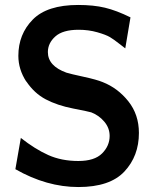

<svg xmlns="http://www.w3.org/2000/svg" viewBox="-20 -734 643 774"><path d="M42 -52 64 -178Q121 -133 174.5 -109Q228 -85 296 -85Q361 -85 391.5 -115.5Q422 -146 422 -186Q422 -218 400.5 -243.5Q379 -269 348 -281Q339 -284 275 -296.5Q211 -309 164.5 -333.5Q118 -358 86 -406V-405Q54 -454 54 -509Q54 -596 112 -655Q170 -714 295 -714Q357 -714 403 -703Q449 -692 506 -664L485 -539Q483 -540 461 -557.5Q439 -575 423 -584.5Q407 -594 372 -604Q337 -614 297 -614Q233 -614 203 -587Q173 -560 173 -524Q173 -468 248 -441Q264 -436 317 -424.5Q370 -413 394 -403Q455 -379 497.5 -325.5Q540 -272 540 -198Q540 -105 481.5 -42.5Q423 20 296 20Q168 20 42 -52Z"/></svg>

Font: Coval
Style: Bold
Weight: 700
Foundry: Context Ltd
Version: Version 001.000